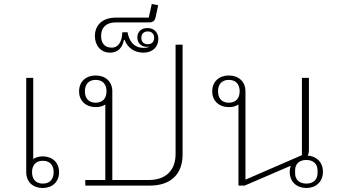

<svg xmlns="http://www.w3.org/2000/svg" viewBox="-20 -927 1698 959"><path d="M193 12C241 12 275 -18 275 -67C275 -116 241 -146 193 -146C175 -146 159 -141 146 -133V-538H111V-67C111 -18 145 12 193 12ZM194 -10C158 -10 140 -33 140 -67C140 -101 158 -124 194 -124C230 -124 248 -101 248 -67C248 -33 230 -10 194 -10Z M406 -28V0H728C833 0 892 -57 892 -155V-704H857V-158C857 -76 808 -28 724 -28H541V-471C541 -520 506 -550 458 -550C410 -550 375 -520 375 -471C375 -422 410 -392 458 -392C476 -392 493 -396 506 -405V-28ZM458 -414C422 -414 404 -437 404 -471C404 -505 422 -528 458 -528C494 -528 512 -505 512 -471C512 -437 494 -414 458 -414Z M530 -664C567 -664 591 -686 599 -728H602C620 -683 656 -664 697 -664C742 -664 771 -693 771 -733C771 -765 749 -787 717 -787C685 -787 666 -768 666 -740C666 -712 685 -693 715 -693C720 -693 725 -694 728 -695C720 -690 711 -688 697 -688C646 -688 624 -726 617 -766H591C590 -724 574 -689 538 -689C501 -689 485 -713 485 -748C485 -791 512 -815 558 -815H723C744 -815 752 -822 757 -840L770 -901L738 -907L723 -839H559C491 -839 454 -801 454 -747C454 -700 483 -664 530 -664ZM718 -706C698 -706 686 -718 686 -738C686 -758 698 -770 718 -770C738 -770 750 -758 750 -738C750 -718 738 -706 718 -706Z M1510 12C1558 12 1593 -19 1593 -69C1593 -117 1561 -147 1516 -150C1522 -158 1523 -168 1523 -180V-538H1488V-152L1209 -31H1206V-471C1206 -520 1171 -550 1123 -550C1075 -550 1040 -520 1040 -471C1040 -422 1075 -392 1123 -392C1141 -392 1158 -396 1171 -405V0H1202L1432 -99C1429 -90 1427 -80 1427 -69C1427 -19 1462 12 1510 12ZM1510 -10C1473 -10 1454 -32 1454 -61V-77C1454 -106 1473 -128 1510 -128C1547 -128 1566 -106 1566 -77V-61C1566 -32 1547 -10 1510 -10ZM1123 -414C1087 -414 1069 -437 1069 -471C1069 -505 1087 -528 1123 -528C1159 -528 1177 -505 1177 -471C1177 -437 1159 -414 1123 -414Z"/></svg>

Font: IBM Plex Thai Looped ExtraLight
Style: Regular
Weight: 200
Designer: Mike Abbink, Paul van der Laan, Pieter van Rosmalen, Ben Mitchell, Mark Frömberg
Foundry: Bold Monday
Version: Version 1.0